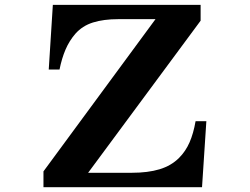

<svg xmlns="http://www.w3.org/2000/svg" viewBox="-20 -780 1040 800"><path d="M200.2 -759.8H815.9V-693.8L347.2 -60.1H529.8Q596.2 -60.1 644.8 -74.7Q693.4 -89.4 726.1 -122.1Q753.4 -149.4 769.8 -186.8Q786.1 -224.1 794.9 -274.9H839.8L821.8 0H161.1V-65.9L627.9 -700.2H473.1Q411.6 -700.2 367.4 -686.3Q323.2 -672.4 293.9 -639.2Q268.6 -609.9 252.9 -573.2Q237.3 -536.6 228 -490.2H183.1Z"/></svg>

Font: BIZ UDPMincho
Style: Bold
Weight: 700
Designer: TypeBank Co., Ltd.
Foundry: Morisawa Inc.
Version: Version 1.06